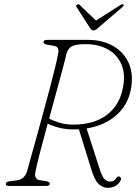

<svg xmlns="http://www.w3.org/2000/svg" viewBox="-20 -891 671 920"><path d="M557.5 -25.5Q550 -10.5 534.5 -0.8Q519 9 495.5 9Q472.5 9 452.2 -9.8Q432 -28.5 415.5 -86L358 -271.5Q349.5 -271 340.5 -271Q302 -270 268.5 -277.8Q235 -285.5 208.5 -298.5Q188 -222 171.2 -158.2Q154.5 -94.5 150 -68.5Q145.5 -51 151.2 -40.5Q157 -30 168 -28L200 -23Q218.5 -19.5 218.5 -10.5Q218.5 0 199.5 0H21Q8 0 8 -9.5Q8 -21 30.5 -23L55 -26Q75 -28 88.5 -37.8Q102 -47.5 109.5 -69.5Q115 -90 127 -133.2Q139 -176.5 154.8 -233Q170.5 -289.5 187.2 -350.8Q204 -412 219 -469.2Q234 -526.5 244.8 -570.5Q255.5 -614.5 259 -636Q262 -652 257.2 -660.5Q252.5 -669 237 -671.5L205.5 -677Q195 -679 191.8 -682.2Q188.5 -685.5 188.5 -690Q188.5 -700 207 -700H401Q471 -700 522.5 -670.5Q574 -641 597.5 -587.2Q621 -533.5 606.5 -460Q592 -386.5 536 -337.8Q480 -289 395 -275.5L454.5 -90.5Q468 -45.5 480.2 -33.2Q492.5 -21 507 -21Q527 -21 537 -37.5Q544 -49 554.5 -44Q558.5 -42 559.8 -36.2Q561 -30.5 557.5 -25.5ZM298 -632Q293 -609 280 -560.5Q267 -512 250 -449.5Q233 -387 215.5 -323Q235.5 -312 265.2 -303Q295 -294 331 -294Q429.5 -294 490 -339Q550.5 -384 567.5 -463Q582.5 -531.5 563 -579.8Q543.5 -628 497.8 -653.8Q452 -679.5 389.5 -679.5Q341.5 -679.5 323.2 -668.5Q305 -657.5 298 -632ZM449 -756.5Q436.5 -745 428.5 -745Q419.5 -745 411.5 -756.5L347 -857Q342 -864.5 349.5 -869.5Q355.5 -872.5 362 -867L440 -792.5L557 -867Q566.5 -872.5 571 -869.5Q576 -865 566.5 -857Z"/></svg>

Font: Fraunces 9pt Soft Thin
Style: Italic
Weight: 100
Italic angle: -16°
Version: Version 1.000;[b76b70a41]